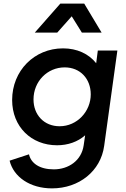

<svg xmlns="http://www.w3.org/2000/svg" viewBox="-20 -820 697 1060"><path d="M267 220C417 220 536 124 555 -14L628 -541H520L511 -471C470 -523 405 -553 328 -553C169 -553 47 -429 47 -268C47 -120 153 -18 295 -18C355 -18 409 -37 450 -73L442 -18C430 67 358 115 277 115C198 115 151 81 140 32L33 67C55 157 146 220 267 220ZM165 -271C165 -371 242 -448 337 -448C423 -448 481 -385 481 -299C481 -205 406 -123 309 -123C224 -123 165 -185 165 -271ZM172 -640H296L376 -730L432 -640H541L445 -800H313Z"/></svg>

Font: Mluvka SemiBold
Style: Italic
Weight: 600
Italic angle: -8°
Designer: Modified by Jiří Krblich, Original typeface by Gumpita Rahayu
Foundry: Gumpita Rahayu & Jiří Krblich
Version: Version 2.000;Glyphs 3.1.1 (3134)